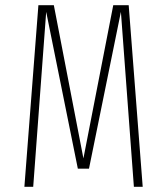

<svg xmlns="http://www.w3.org/2000/svg" viewBox="-20 -720 640 740"><path d="M74 0 128 -700H187.5L301.5 -109.5L416.5 -700H476L530 0H496L446 -674L445.5 -672L323 -70H280L158.5 -672L158 -674L108 0Z"/></svg>

Font: Trispace Condensed Thin
Style: Regular
Weight: 100
Width: 3
Designer: Tyler Finck
Foundry: Etcetera Type Company
Version: Version 1.210; ttfautohint (v1.8.3)